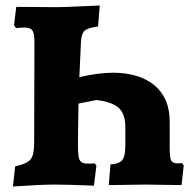

<svg xmlns="http://www.w3.org/2000/svg" viewBox="-20 -670 702 697"><path d="M647 -69 639 2 509 0 375 2 381 -73Q413 -75 424 -89Q435 -103 435 -142V-203Q436 -254 412.5 -277Q389 -300 330 -307L265 -294Q263 -186 263 -143Q263 -114 265.5 -100.5Q268 -87 275.5 -81.5Q283 -76 300 -76Q315 -76 324 -77L330 -69L321 4Q225 0 178 0Q130 0 27 7L35 -66Q77 -75 90.5 -91Q104 -107 104 -149L105 -518Q105 -549 97.5 -559.5Q90 -570 69 -570Q58 -570 38 -568L31 -579L39 -645L187 -644Q212 -644 272 -647L342 -650L336 -574Q299 -569 287.5 -559Q276 -549 274 -520L268 -390Q338 -406 389 -406Q486 -406 541 -360Q596 -314 596 -229V-138Q596 -99 601 -88Q606 -77 624 -77Q634 -77 641 -78Z"/></svg>

Font: Alegreya SC ExtraBold
Style: Regular
Weight: 800
Designer: Juan Pablo del Peral
Foundry: Huerta Tipografica
Version: Version 2.007; ttfautohint (v1.6)